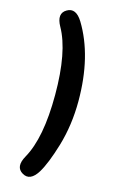

<svg xmlns="http://www.w3.org/2000/svg" viewBox="-150 -887 699 1138"><g transform="rotate(15 200.0 -318.0)"><path d="M207 142Q163 213 112 183Q60 153 101 80Q176 -53 176 -318Q176 -583 101 -716Q60 -789 112 -819Q163 -849 207 -778Q319 -594 319 -318Q319 -171 280 -40Q243 83 207 142Z"/></g></svg>

Font: Resource Han Rounded TW Heavy
Style: Regular
Weight: 900
Designer: Cyano Hao (round all glyphs); Ryoko NISHIZUKA 西塚涼子 (kana, bopomofo & ideographs); Paul D. Hunt (Latin, Greek & Cyrillic)
Foundry: Cyano Hao
Version: 0.990